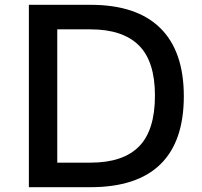

<svg xmlns="http://www.w3.org/2000/svg" viewBox="-20 -778 838 798"><path d="M744 -378Q744 -190 646.5 -95Q549 0 356 0H100V-758H356Q548 -758 646 -661.5Q744 -565 744 -378ZM356 -656H218V-102H356Q491 -102 557.5 -169Q624 -236 624 -381Q624 -523 557 -589.5Q490 -656 356 -656Z"/></svg>

Font: Biryani SemiBold
Style: Regular
Weight: 600
Designer: Dan Reynolds and Mathieu Réguer
Foundry: Dan Reynolds and Mathieu Réguer
Version: Version 1.004; ttfautohint (v1.1) -l 5 -r 5 -G 72 -x 0 -D la